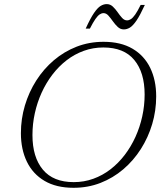

<svg xmlns="http://www.w3.org/2000/svg" viewBox="-20 -884 770 914"><path d="M134.5 -241Q134.5 -136 184 -76.5Q233.5 -17 331 -17Q380 -17 424.2 -33Q468.5 -49 506 -78Q543.5 -107 573.5 -146.2Q603.5 -185.5 624.8 -232.2Q646 -279 657.2 -330.2Q668.5 -381.5 668.5 -434Q668.5 -539 619.2 -598.5Q570 -658 472 -658Q423 -658 378.8 -642Q334.5 -626 297 -597Q259.5 -568 229.5 -528.8Q199.5 -489.5 178.2 -442.8Q157 -396 145.8 -345Q134.5 -294 134.5 -241ZM723.5 -425Q723.5 -357 704.5 -293.2Q685.5 -229.5 650.5 -174.5Q615.5 -119.5 566.8 -78Q518 -36.5 458.2 -13.2Q398.5 10 330 10Q248 10 192.2 -22.8Q136.5 -55.5 108 -114.2Q79.5 -173 79.5 -250Q79.5 -318 98.5 -381.8Q117.5 -445.5 152.5 -500.5Q187.5 -555.5 236.2 -597Q285 -638.5 344.8 -661.8Q404.5 -685 473 -685Q555 -685 610.8 -652.2Q666.5 -619.5 695 -561Q723.5 -502.5 723.5 -425ZM669.5 -860.5Q647 -811.5 629.8 -786.2Q612.5 -761 598.2 -752.5Q584 -744 569.5 -744Q553 -744 540.5 -755.8Q528 -767.5 517.2 -782.8Q506.5 -798 496 -809.8Q485.5 -821.5 473 -821.5Q463.5 -821.5 454.2 -815.2Q445 -809 434 -793.2Q423 -777.5 408 -748H388Q410.5 -797.5 427.5 -822.2Q444.5 -847 459 -855.8Q473.5 -864.5 488 -864.5Q504.5 -864.5 517 -852.8Q529.5 -841 540 -825.8Q550.5 -810.5 561.2 -798.8Q572 -787 584.5 -787Q594 -787 603.2 -793Q612.5 -799 623.8 -815Q635 -831 649.5 -860.5Z"/></svg>

Font: Newsreader 24pt Light
Style: Italic
Weight: 300
Italic angle: -17°
Designer: Hugues Gentile
Foundry: Production Type
Version: Version 1.003